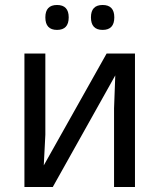

<svg xmlns="http://www.w3.org/2000/svg" viewBox="-20 -751 640 771"><path d="M162.1 -536.1V-210L155.8 -86.9L408.2 -536.1H522V0H438V-315.9L442.9 -448.2L191.9 0H78.1V-536.1ZM209 -731Q255.9 -731 255.9 -681.2Q255.9 -630.9 209 -630.9Q162.1 -630.9 162.1 -681.2Q162.1 -731 209 -731ZM392.1 -731Q439 -731 439 -681.2Q439 -630.9 392.1 -630.9Q345.2 -630.9 345.2 -681.2Q345.2 -731 392.1 -731Z"/></svg>

Font: Apple Sans Adjectives
Style: Regular
Weight: 400
Monospace: yes
Foundry: Apple Sans Adjectives
Version: Version 0.01